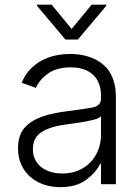

<svg xmlns="http://www.w3.org/2000/svg" viewBox="-20 -782 596 815"><path d="M56.5 -152.3Q56.5 -206.3 83.1 -238.3Q96.6 -254.3 115.1 -266Q133.5 -277.7 156.8 -286.2Q180 -294.7 207.4 -300.4Q234.7 -306.1 266 -310Q300.4 -314.3 326.9 -318.2Q353.3 -322.1 371.8 -325.6Q408.7 -332.7 408.7 -363.3V-376.1Q408.7 -404.5 400.2 -426.7Q391.7 -448.9 375.4 -464.3Q359 -479.8 335 -487.9Q311.1 -496.1 280.2 -496.1Q220.9 -496.1 184.3 -470.2Q147.7 -444.2 132.1 -409.1L72.1 -430.8Q85.9 -464.5 108.3 -487.7Q130.7 -511 158 -525.6Q185.4 -540.1 216.3 -546.5Q247.2 -552.9 278.4 -552.9Q294 -552.9 310.5 -551.1Q327.1 -549.4 343.6 -545.1Q360.1 -540.8 376.1 -533.9Q392 -527 406.6 -516.7Q421.2 -506.7 433.2 -492.9Q445.3 -479 453.8 -460.9Q462.4 -442.8 467.2 -420.3Q471.9 -397.7 471.9 -370.4V0H408.7V-86.3H404.8Q387.8 -50.1 345.9 -18.8Q304 12.4 235.8 12.4Q198.9 12.4 166.2 1.4Q133.5 -9.6 109.2 -30.7Q84.9 -51.8 70.7 -82.4Q56.5 -112.9 56.5 -152.3ZM119.7 -149.5Q119.7 -122.9 130 -103.2Q140.3 -83.5 157.7 -70.7Q175.1 -57.9 197.4 -51.7Q219.8 -45.5 244.3 -45.5Q282.3 -45.5 312.7 -58.4Q343 -71.4 364.3 -93.8Q385.7 -116.1 397.2 -146Q408.7 -175.8 408.7 -209.2V-288Q399.9 -279.1 373.9 -272.7Q361.2 -269.5 346.9 -266.9Q332.7 -264.2 318.4 -261.9Q304 -259.6 290.7 -257.8Q277.3 -256 266 -254.6Q196.7 -246.1 158.4 -222.7Q119.7 -199.2 119.7 -149.5ZM137.4 -757.1V-762.1H199.2L284.1 -659.1L369 -762.1H430.8V-757.1L310.7 -614.3H257.5Z"/></svg>

Font: Inter P Light
Style: Regular
Weight: 300
Designer: Rasmus Andersson
Foundry: rsms
Version: Version 3.018;git-588b23468